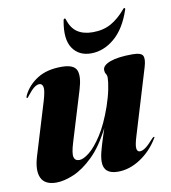

<svg xmlns="http://www.w3.org/2000/svg" viewBox="-76 -711 698 785"><g transform="rotate(-10 273.0 -318.0)"><path d="M520 -105.5Q524.5 -105 519 -98Q490 -50 444.5 -20.2Q399 9.5 351.5 9.5Q292 9.5 292 -41.5Q292 -59.5 298.2 -83.8Q304.5 -108 312.5 -132.5Q320.5 -157 326.5 -176Q291 -105.5 249.5 -65Q208 -24.5 167.8 -7.5Q127.5 9.5 95.5 9.5Q48 9.5 33.2 -21.8Q18.5 -53 35.5 -109.5L102 -328.5Q114.5 -371 111 -385Q107.5 -399 96 -399Q86 -399 74.2 -390.2Q62.5 -381.5 45.5 -359.5Q40 -351.5 37.5 -351.5Q32.5 -352 38.5 -364.5Q57.5 -403 97 -428Q136.5 -453 197.5 -453Q248.5 -453 259.5 -427.2Q270.5 -401.5 254 -347.5L191 -140.5Q177.5 -96.5 181.8 -80.8Q186 -65 204 -65Q220.5 -65 245.5 -84.8Q270.5 -104.5 298.5 -147.8Q326.5 -191 351 -261Q364 -299 370 -329.8Q376 -360.5 376 -376Q376 -386.5 371.5 -393Q367 -399.5 367 -409.5Q367 -429 399.5 -441Q432 -453 491.5 -453Q528 -453 535 -439.2Q542 -425.5 532.5 -393.5L450 -120.5Q439 -85 440.8 -71Q442.5 -57 454 -57Q464 -57 477 -66Q490 -75 512 -100Q517.5 -105.5 520 -105.5ZM349 -570Q392.5 -570 424.8 -588Q457 -606 486 -640.5Q488.5 -645 492 -645Q497 -645 494.5 -637.5Q469 -561.5 424 -523.8Q379 -486 327 -486Q276.5 -486 250.8 -523.8Q225 -561.5 239 -637.5Q240 -645 245 -645Q248 -645 249 -640.5Q260.5 -603 285.5 -586.5Q310.5 -570 349 -570Z"/></g></svg>

Font: Fraunces 144pt
Style: Bold Italic
Weight: 700
Italic angle: -16°
Version: Version 1.000;[b76b70a41]